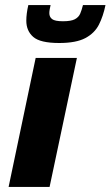

<svg xmlns="http://www.w3.org/2000/svg" viewBox="-20 -739 437 759"><path d="M14 0 121 -510H284L176 0ZM214 -569Q139 -569 111.5 -593Q84 -617 84 -657Q84 -671 86 -686.5Q88 -702 92 -719H180Q178 -710 176.5 -702Q175 -694 175 -687Q175 -672 186 -663.5Q197 -655 229 -655Q261 -655 276 -663Q291 -671 297 -685Q303 -699 308 -719H397Q388 -675 371 -641.5Q354 -608 317.5 -588.5Q281 -569 214 -569Z"/></svg>

Font: Saira
Style: Bold Italic
Weight: 700
Italic angle: -12°
Designer: Hector Gatti with collaboration of the Omnibus-Type team
Foundry: Omnibus-Type
Version: Version 1.100; ttfautohint (v1.8.3)